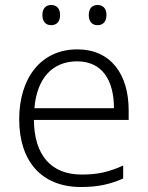

<svg xmlns="http://www.w3.org/2000/svg" viewBox="-20 -740 592 770"><path d="M150 -680C150 -654 163 -639 185 -639C208 -639 221 -654 221 -680C221 -705 208 -720 185 -720C163 -720 150 -705 150 -680ZM336 -680C336 -654 349 -639 371 -639C394 -639 407 -654 407 -680C407 -705 394 -720 371 -720C349 -720 336 -705 336 -680ZM290 -542C142 -542 57 -424 57 -262C57 -95 145 10 305 10C373 10 421 -1 474 -24V-76C415 -50 373 -40 307 -40C185 -40 117 -118 116 -259H496V-298C496 -440 426 -542 290 -542ZM289 -494C390 -494 437 -418 437 -306H118C128 -427 191 -494 289 -494Z"/></svg>

Font: Noto Sans Gurmukhi Light
Style: Regular
Weight: 300
Designer: Jelle Bosma - Monotype Design Team
Foundry: Monotype Imaging Inc.
Version: Version 2.004